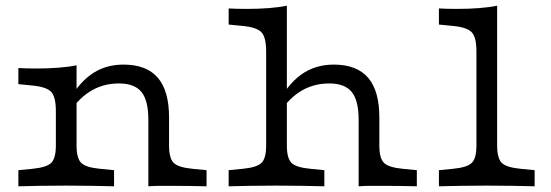

<svg xmlns="http://www.w3.org/2000/svg" viewBox="-20 -653 1930 673"><path d="M212.1 -2.4Q158.9 -2.4 120.2 -1.6Q81.5 -0.8 44.4 0V-56.5L93.5 -61.3Q143.5 -66.1 159.7 -82.3Q175.8 -98.4 175.8 -142.7V-206.5H248.4V-142.7Q248.4 -98.4 264.5 -82.3Q280.6 -66.1 330.6 -61.3L379.8 -56.5V0Q342.7 -0.8 304 -1.6Q265.3 -2.4 212.1 -2.4ZM175.8 -206.5V-263.7Q175.8 -312.9 159.7 -330.6Q143.5 -348.4 93.5 -353.2L44.4 -358.1V-414.5Q55.6 -413.7 72.6 -413.3Q89.5 -412.9 109.7 -412.9Q148.4 -412.9 185.1 -415.7Q221.8 -418.5 248.4 -424.2V-414.5V-206.5ZM500 -206.5V-233.9Q500 -300.8 475.8 -330.6Q451.6 -360.5 396.8 -360.5Q338.7 -360.5 292.7 -330.6Q246.8 -300.8 213.7 -242.7L215.3 -287.1Q249.2 -355.6 298 -391.1Q346.8 -426.6 412.9 -426.6Q493.5 -426.6 533.1 -380.6Q572.6 -334.7 572.6 -241.1V-206.5ZM500 0V-206.5H572.6V-142.7Q572.6 -98.4 588.7 -82.3Q604.8 -66.1 654.8 -61.3L704 -56.5V0Q676.6 -0.8 641.5 -1.2Q606.5 -1.6 583.9 -1.6Q561.3 -1.6 541.5 -1.6Q521.8 -1.6 500 0Z M949.2 -2.4Q896 -2.4 857.3 -1.6Q818.5 -0.8 781.5 0V-56.5L830.6 -61.3Q880.6 -66.1 896.8 -82.3Q912.9 -98.4 912.9 -142.7V-206.5H985.5V-142.7Q985.5 -98.4 1001.6 -82.3Q1017.7 -66.1 1067.7 -61.3L1116.9 -56.5V0Q1079.8 -0.8 1041.1 -1.6Q1002.4 -2.4 949.2 -2.4ZM1237.1 -206.5V-233.9Q1237.1 -300.8 1212.9 -330.6Q1188.7 -360.5 1133.9 -360.5Q1075.8 -360.5 1029.8 -330.6Q983.9 -300.8 950.8 -242.7L952.4 -287.1Q986.3 -355.6 1035.1 -391.1Q1083.9 -426.6 1150 -426.6Q1230.6 -426.6 1270.2 -380.6Q1309.7 -334.7 1309.7 -241.1V-206.5ZM1237.1 0V-206.5H1309.7V-142.7Q1309.7 -98.4 1325.8 -82.3Q1341.9 -66.1 1391.9 -61.3L1441.1 -56.5V0Q1413.7 -0.8 1378.6 -1.2Q1343.5 -1.6 1321 -1.6Q1298.4 -1.6 1278.6 -1.6Q1258.9 -1.6 1237.1 0ZM912.9 -206.5V-472.6Q912.9 -521.8 896.8 -539.5Q880.6 -557.3 830.6 -562.1L781.5 -566.9V-623.4Q792.7 -622.6 809.7 -622.2Q826.6 -621.8 846.8 -621.8Q885.5 -621.8 922.2 -624.6Q958.9 -627.4 985.5 -633.1V-623.4V-206.5Z M1686.3 -2.4Q1633.1 -2.4 1594.4 -1.6Q1555.6 -0.8 1518.5 0V-56.5L1567.7 -61.3Q1617.7 -66.1 1633.9 -82.3Q1650 -98.4 1650 -142.7V-206.5H1722.6V-142.7Q1722.6 -98.4 1738.7 -82.3Q1754.8 -66.1 1804.8 -61.3L1854 -56.5V0Q1816.9 -0.8 1778.2 -1.6Q1739.5 -2.4 1686.3 -2.4ZM1650 -206.5V-472.6Q1650 -521.8 1633.9 -539.5Q1617.7 -557.3 1567.7 -562.1L1518.5 -566.9V-623.4Q1529.8 -622.6 1546.8 -622.2Q1563.7 -621.8 1583.9 -621.8Q1622.6 -621.8 1659.3 -624.6Q1696 -627.4 1722.6 -633.1V-623.4V-206.5Z"/></svg>

Font: Playfair 5pt SemiExpanded Light
Style: Regular
Weight: 300
Width: 6
Designer: Claus Eggers Sørensen
Foundry: Claus Eggers Sørensen
Version: Version 2.203